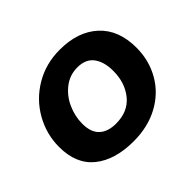

<svg xmlns="http://www.w3.org/2000/svg" viewBox="-124 -685 854 854"><g transform="rotate(-45 303.5 -257.5)"><path d="M27 -214Q27 -294 66.5 -364Q106 -434 176.5 -476Q247 -518 335 -518Q449 -518 516 -456.5Q583 -395 583 -283Q583 -203 545.5 -137.5Q508 -72 439 -34.5Q370 3 280 3Q163 3 95 -51.5Q27 -106 27 -214ZM437 -283Q437 -340 412 -373.5Q387 -407 335 -407Q287 -407 250 -378.5Q213 -350 193 -305.5Q173 -261 173 -214Q173 -160 201 -134Q229 -108 280 -108Q355 -108 396 -158Q437 -208 437 -283Z"/></g></svg>

Font: Mali
Style: Bold Italic
Weight: 700
Italic angle: -10°
Version: Version 1.000; ttfautohint (v1.6)